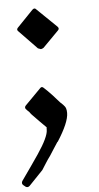

<svg xmlns="http://www.w3.org/2000/svg" viewBox="-58 -630 475 925"><g transform="rotate(-5 179.5 -167.0)"><path d="M248 -478Q258 -487 248 -497L153 -589Q145 -599 134 -588L57 -508Q49 -499 58 -491L145 -401L159 -396Q161 -396 165 -397.5Q169 -399 172 -401ZM258 -79Q258 -92 255 -101Q252 -110 242 -120Q230 -130 214 -149Q198 -168 174 -192L156 -209Q147 -218 139 -209L63 -132Q59 -128 58.5 -123.5Q58 -119 61 -115Q65 -110 68.5 -107Q72 -104 77 -99Q80 -95 82 -92Q84 -89 87 -86Q104 -68 122.5 -49.5Q141 -31 154 -18Q153 -18 153 -6Q153 28 99 108Q84 130 62.5 161Q41 192 14 230Q8 242 18 250L28 258Q38 264 47 256L115 185Q126 168 136 152Q146 136 158 120Q168 104 178.5 88Q189 72 200 55V57Q258 -33 258 -79Z"/></g></svg>

Font: MM Taunggyi
Style: Regular
Weight: 400
Designer: Khon Soe Zaw Thu
Version: Version 1.00 July 18, 2016, initial release